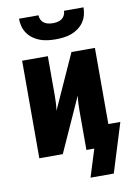

<svg xmlns="http://www.w3.org/2000/svg" viewBox="-96 -801 701 1008"><g transform="rotate(-10 254.0 -296.5)"><path d="M250 -600Q229 -600 208 -602.5Q187 -605 167.5 -612Q148 -619 130.5 -631.5Q113 -644 101 -661Q89 -678 83.5 -698.5Q78 -719 78 -740H182Q182 -728 187.5 -716.5Q193 -705 203 -698Q213 -691 225.5 -688.5Q238 -686 250 -686Q262 -686 274.5 -688.5Q287 -691 297 -698Q307 -705 312.5 -716.5Q318 -728 318 -740H422Q422 -719 416.5 -698.5Q411 -678 399 -661Q387 -644 369.5 -631.5Q352 -619 332.5 -612Q313 -605 292 -602.5Q271 -600 250 -600ZM427 147H303L349 0H307V-208Q307 -229 308 -249.5Q309 -270 312 -290L181 0H56V-520H193V-312Q193 -291 192 -270.5Q191 -250 188 -230L319 -520H444V-114H508Z"/></g></svg>

Font: Iosevka Term Curly Heavy
Style: Regular
Weight: 900
Designer: Belleve Invis
Foundry: Belleve Invis
Version: Version 32.3.0